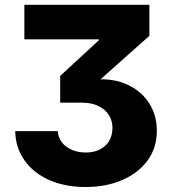

<svg xmlns="http://www.w3.org/2000/svg" viewBox="-20 -562 693 777"><path d="M326.7 194.8Q241.7 194.8 178 166Q114.3 137.2 78.6 86.2Q43 35.2 41.5 -31.2H213.9Q215.3 -5.4 230.5 14.2Q245.6 33.7 270.8 44.4Q295.9 55.2 326.7 55.2Q359.4 55.2 383.5 43.2Q407.7 31.2 421.4 8.8Q435.1 -13.7 435.1 -44.9Q435.1 -73.2 420.7 -96.2Q406.2 -119.1 378.7 -132.8Q351.1 -146.5 312 -146.5H223.6V-254.9L379.9 -398.9V-402.8H78.6V-542.5H584.5V-417L340.3 -199.7V-237.3Q423.3 -249 484.9 -224.1Q546.4 -199.2 580.6 -148.9Q614.7 -98.6 614.7 -33.2Q614.7 36.6 577.1 87.6Q539.6 138.7 474.4 166.7Q409.2 194.8 326.7 194.8Z"/></svg>

Font: Inter 16pt ExtraBold
Style: Regular
Weight: 800
Version: Version 4.001;git-66647c0bb